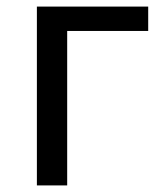

<svg xmlns="http://www.w3.org/2000/svg" viewBox="-20 -563 499 583"><path d="M92 0H184V-469H430V-543H92Z"/></svg>

Font: Noto Sans CJK JP
Style: Regular
Weight: 400
Designer: Ryoko NISHIZUKA 西塚涼子 (kana, bopomofo & ideographs); Paul D. Hunt (Latin, Greek & Cyrillic); Sandoll Communications 산돌커뮤니
Foundry: Adobe
Version: Version 2.004;hotconv 1.0.118;makeotfexe 2.5.65603